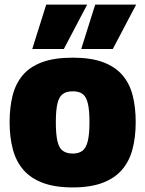

<svg xmlns="http://www.w3.org/2000/svg" viewBox="-20 -809 635 839"><path d="M22 -275Q22 -339 35 -391Q48 -443 79 -480Q110 -517 163.5 -537Q217 -557 298 -557Q378 -557 431 -537Q484 -517 515.5 -480Q547 -443 560 -391Q573 -339 573 -275Q573 -210 559 -157Q545 -104 513 -67Q481 -30 428 -10Q375 10 298 10Q220 10 167 -10Q114 -30 82 -67Q50 -104 36 -157Q22 -210 22 -275ZM224 -275Q224 -222 231 -192Q238 -162 254.5 -150Q271 -138 298 -138Q324 -138 340 -150Q356 -162 363.5 -192Q371 -222 371 -275Q371 -327 364 -356.5Q357 -386 341.5 -398Q326 -410 298 -410Q270 -410 254 -398Q238 -386 231 -356.5Q224 -327 224 -275ZM335 -595 396 -789H575L473 -595ZM121 -595 182 -789H361L259 -595Z"/></svg>

Font: Georama ExtraCondensed Thin ExtraBold
Style: Regular
Weight: 800
Version: Version 1.001